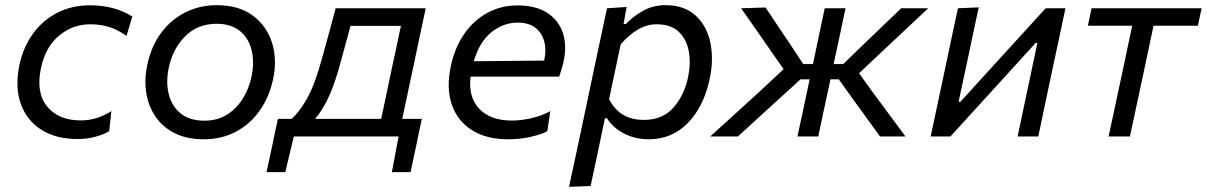

<svg xmlns="http://www.w3.org/2000/svg" viewBox="-20 -528 4670 743"><path d="M280.5 10Q195.5 10 139 -26.5Q82.5 -63 60 -127.5Q37.5 -192 55 -276Q69.5 -344.5 107 -396.8Q144.5 -449 201 -478.2Q257.5 -507.5 328 -507.5Q423 -507.5 492 -464L469.5 -389Q434 -414.5 400 -424.2Q366 -434 330 -434Q261.5 -434 209 -390.5Q156.5 -347 139 -266.5Q118 -171 162 -116.5Q206 -62 293 -62Q325 -62 354.8 -71.5Q384.5 -81 411 -98L402.5 -20Q382 -8 350 1Q318 10 280.5 10Z M768.5 11Q702.5 11 655.8 -12.8Q609 -36.5 581.5 -77Q554 -117.5 546 -168.8Q538 -220 549.5 -274.5Q564.5 -348.5 603.5 -400.8Q642.5 -453 698 -480.5Q753.5 -508 818.5 -508Q904 -508 958.2 -467.8Q1012.5 -427.5 1032.8 -362.2Q1053 -297 1037 -222.5Q1022 -152.5 985 -100Q948 -47.5 892.8 -18.2Q837.5 11 768.5 11ZM771.5 -61Q820.5 -61 857.8 -84Q895 -107 919.2 -145.8Q943.5 -184.5 953.5 -232Q965 -288 953.5 -334.5Q942 -381 907.8 -408.5Q873.5 -436 818 -436Q744.5 -436 696.2 -387.2Q648 -338.5 633 -265Q621.5 -211 632.8 -164.5Q644 -118 678.5 -89.5Q713 -61 771.5 -61Z M1011.5 138Q1017 113 1022.2 88Q1027.5 63 1033 38Q1038.5 11 1044.2 -15.8Q1050 -42.5 1055.5 -68H1108Q1134.5 -89.5 1165.5 -142Q1196.5 -194.5 1225 -298Q1242 -359 1254.5 -405.2Q1267 -451.5 1279 -496H1627.5Q1615.5 -440.5 1604.5 -388.2Q1593.5 -336 1579.5 -269.5L1568.5 -218.5Q1559.5 -175 1551.8 -139Q1544 -103 1536.5 -68H1612.5Q1607 -42.5 1601.2 -15.5Q1595.5 11.5 1590 39Q1584.5 64.5 1579.2 88.8Q1574 113 1569 138H1496.5L1522.5 0H1117L1084 138ZM1297 -283Q1280.5 -220.5 1257.2 -164.5Q1234 -108.5 1199 -68H1455Q1462.5 -103 1470.2 -139Q1478 -175 1487 -219L1497.5 -269Q1507.5 -315.5 1515.8 -353.5Q1524 -391.5 1531.5 -428H1336.5Q1327.5 -395.5 1318.2 -360.8Q1309 -326 1297 -283Z M1946 11Q1862.5 11 1806.5 -24.2Q1750.5 -59.5 1728.5 -123Q1706.5 -186.5 1724.5 -271.5Q1739.5 -343 1776 -396Q1812.5 -449 1865.5 -478Q1918.5 -507 1983 -507Q2054 -507 2098.5 -477.8Q2143 -448.5 2158.8 -398.5Q2174.5 -348.5 2160 -286Q2157 -272.5 2152.5 -258Q2148 -243.5 2144 -231.5H1801Q1791.5 -152 1834.8 -106.8Q1878 -61.5 1960.5 -61.5Q1997 -61.5 2037.2 -70.8Q2077.5 -80 2109.5 -98L2098 -20.5Q2079.5 -9.5 2037.2 0.8Q1995 11 1946 11ZM1983.5 -440.5Q1929 -440.5 1882.5 -404Q1836 -367.5 1813.5 -291L2085.5 -293.5L2086 -295Q2099.5 -357.5 2072 -399Q2044.5 -440.5 1983.5 -440.5Z M2182 195Q2194 140 2205.2 87.2Q2216.5 34.5 2229.5 -26.5L2280.5 -269Q2291 -317 2303.2 -375.2Q2315.5 -433.5 2329 -496L2405 -501L2393 -435H2402Q2429.5 -464.5 2468.5 -486.2Q2507.5 -508 2555 -508Q2628 -508 2671.5 -468.2Q2715 -428.5 2728.8 -363.5Q2742.5 -298.5 2726.5 -223.5Q2704 -116 2642.2 -52.5Q2580.5 11 2490 11Q2439.5 11 2396.5 -10.5Q2353.5 -32 2328.5 -70.5H2321L2311 -23Q2299 35 2288.2 86Q2277.5 137 2265.5 192ZM2471.5 -64Q2544 -64 2586 -111.5Q2628 -159 2643 -230.5Q2654 -285.5 2645 -331.8Q2636 -378 2605.5 -406Q2575 -434 2521.5 -434Q2483.5 -434 2448.8 -413.8Q2414 -393.5 2382 -356.5L2337 -144Q2359 -102.5 2392.2 -83.2Q2425.5 -64 2471.5 -64Z M2728.5 0Q2777 -44 2825.2 -87.8Q2873.5 -131.5 2921 -175L3012.5 -260.5L2968.5 -323Q2938.5 -366.5 2908.8 -409.2Q2879 -452 2848 -496L2942.5 -499Q2966 -463.5 2990 -427.8Q3014 -392 3038 -356.5L3088.5 -280H3126Q3138 -338.5 3149 -390Q3160 -441.5 3171.5 -496H3252Q3240.5 -441.5 3229.5 -389.8Q3218.5 -338 3206 -280H3243L3322 -356.5Q3358.5 -391.5 3395 -426.5Q3431.5 -461.5 3467.5 -496H3572Q3525.5 -452.5 3479.5 -409.2Q3433.5 -366 3387.5 -323L3304.5 -244.5L3354 -175.5Q3386.5 -132 3418.8 -88Q3451 -44 3484 0H3385.5Q3360.5 -34.5 3336 -68.2Q3311.5 -102 3286.5 -136.5L3226 -221H3193.5L3190.5 -206Q3178.5 -150.5 3168 -101.5Q3157.5 -52.5 3146.5 0H3066Q3077.5 -52.5 3087.8 -101.5Q3098 -150.5 3110 -206L3113 -221H3078L2984.5 -136Q2947 -101.5 2909.8 -67.8Q2872.5 -34 2835.5 0Z M3581.5 0Q3593.5 -55.5 3604.2 -106.5Q3615 -157.5 3628 -218.5L3638.5 -268Q3652.5 -335 3663.8 -388Q3675 -441 3687 -496L3767.5 -499.5Q3756 -447 3745.5 -397.2Q3735 -347.5 3722 -285.5L3689.5 -134H3696.5L3843.5 -295.5Q3888 -344 3934.2 -394.8Q3980.5 -445.5 4026.5 -496H4103Q4091.5 -440.5 4080.2 -388.2Q4069 -336 4054.5 -268L4044 -218.5Q4031 -157.5 4020.2 -106.2Q4009.5 -55 3998 0H3918Q3929 -53.5 3939.5 -102.2Q3950 -151 3962 -208.5L3994.5 -362H3988L3844.5 -204.5Q3799 -154.5 3752 -103Q3705 -51.5 3658 0Z M4270 0Q4282 -55.5 4293 -106.8Q4304 -158 4317 -219L4327.5 -268.5Q4337.5 -315.5 4345.5 -353.5Q4353.5 -391.5 4361.5 -428.5H4190L4204 -496H4630L4615.5 -428.5H4444Q4436 -391.5 4428 -353.5Q4420 -315.5 4410 -268.5L4399.5 -219Q4386.5 -158 4375.5 -106.8Q4364.5 -55.5 4352.5 0Z"/></svg>

Font: Commissioner
Style: Italic
Weight: 400
Italic angle: -12°
Designer: Kostas Bartsokas
Foundry: Kostas Bartsokas
Version: Version 1.000; ttfautohint (v1.8.3)